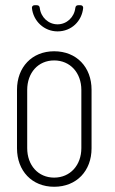

<svg xmlns="http://www.w3.org/2000/svg" viewBox="-20 -706 441 734"><path d="M200 -586C253 -586 293 -625 298 -676C298 -682 294 -686 288 -686H279C273 -686 269 -683 268 -676C264 -640 235 -613 200 -613C165 -613 136 -640 132 -676C131 -683 127 -686 121 -686H112C106 -686 102 -682 102 -676C107 -625 149 -586 200 -586ZM187 8C273 8 330 -53 330 -139V-363C330 -449 273 -510 187 -510C102 -510 45 -449 45 -363V-139C45 -53 102 8 187 8ZM187 -27C126 -27 84 -74 84 -140V-362C84 -428 126 -475 187 -475C248 -475 291 -428 291 -362V-140C291 -74 248 -27 187 -27Z"/></svg>

Font: Barlow Condensed ExtraLight
Style: Regular
Weight: 275
Width: 3
Designer: Jeremy Tribby
Foundry: Tribby Type
Version: Version 1.422;hotconv 1.0.109;makeotfexe 2.5.65596